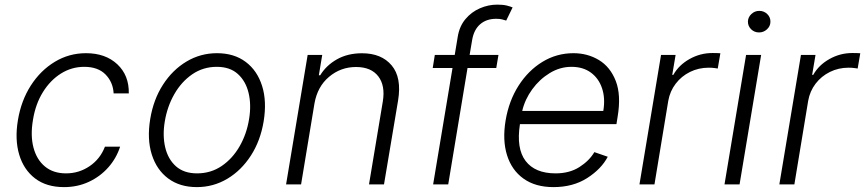

<svg xmlns="http://www.w3.org/2000/svg" viewBox="-20 -777 3645 809"><path d="M249.6 11.4Q175.8 11.4 127.8 -25.2Q79.9 -61.8 60.9 -125.5Q41.9 -189.3 55.4 -270.2Q68.9 -352.6 109.7 -416.4Q150.6 -480.1 210.8 -516.5Q271 -552.9 342.3 -552.9Q424.4 -552.9 474.3 -506.2Q524.1 -459.5 522.7 -383.5H458.8Q456.3 -430.8 424.7 -463.1Q393.1 -495.4 334.9 -495.4Q282 -495.4 236.9 -467.2Q191.8 -438.9 160.7 -388.7Q129.6 -338.4 119 -272.4Q107.6 -206 121.1 -155Q134.6 -104 169.6 -75.3Q204.5 -46.5 258.2 -46.5Q312.9 -46.5 357.6 -76.9Q402.3 -107.2 422.2 -159.1H486.2Q470.2 -109.7 435.9 -71.2Q401.6 -32.7 354 -10.7Q306.5 11.4 249.6 11.4Z M809.3 11.4Q737.6 11.4 688.7 -25Q639.9 -61.4 619.5 -126.1Q599.1 -190.7 612.9 -275.2Q626.4 -357.6 666.7 -420.1Q707 -482.6 766 -517.8Q824.9 -552.9 894.2 -552.9Q966.3 -552.9 1015.1 -516.3Q1063.9 -479.8 1084.3 -415.1Q1104.8 -350.5 1090.9 -265.6Q1077.4 -183.9 1037.1 -121.4Q996.8 -58.9 937.9 -23.8Q878.9 11.4 809.3 11.4ZM810.4 -46.5Q868.3 -46.5 914.1 -77.6Q959.9 -108.7 989.7 -160.7Q1019.5 -212.7 1029.5 -275.2Q1039.4 -335.2 1027.5 -385.1Q1015.6 -435 982.2 -465.2Q948.9 -495.4 893.5 -495.4Q835.9 -495.4 790.1 -464Q744.3 -432.5 714.5 -380.3Q684.7 -328.1 674.4 -265.6Q664.4 -206 676.1 -156.1Q687.9 -106.2 721.4 -76.3Q755 -46.5 810.4 -46.5Z M1305 -340.9 1248.6 0H1185.4L1276.3 -545.5H1337.7L1323.5 -459.9H1329.2Q1354.8 -501.8 1400 -527.2Q1445.3 -552.6 1505.3 -552.6Q1587.4 -552.6 1630.3 -501.4Q1673.3 -450.3 1657.3 -353.3L1598 0H1534.8L1593 -349.4Q1604 -416.2 1573.9 -455.4Q1543.7 -494.7 1480.1 -494.7Q1415.8 -494.7 1366.7 -453.5Q1317.5 -412.3 1305 -340.9Z M2080.3 -545.5 2071 -490.4H1949.9L1868.6 0H1805L1886.7 -490.4H1803.3L1812.1 -545.5H1896L1908.7 -622.2Q1915.8 -666.2 1941.1 -696.4Q1966.3 -726.6 2002 -742Q2037.6 -757.5 2074.9 -757.5Q2099.8 -757.5 2115.4 -753.6Q2131 -749.6 2139.9 -745.7L2112.9 -690.3Q2105.8 -692.5 2096.1 -695.1Q2086.3 -697.8 2070.7 -697.8Q2029.5 -697.8 2003.2 -674.9Q1976.9 -652 1969.5 -609L1958.8 -545.5Z M2312.1 11.4Q2235.8 11.4 2185.9 -24.3Q2136 -60 2116.3 -123.4Q2096.6 -186.8 2110.4 -269.5Q2124.3 -352.3 2165.1 -416.2Q2206 -480.1 2265.8 -516.5Q2325.6 -552.9 2396.3 -552.9Q2455.6 -552.9 2503.6 -524Q2551.5 -495 2574.6 -435.7Q2597.7 -376.4 2582.4 -285.2L2577.4 -253.9H2170.8Q2154.8 -151.3 2194.6 -98.9Q2234.4 -46.5 2321 -46.5Q2379.6 -46.5 2421.2 -73Q2462.7 -99.4 2484.4 -136L2540.8 -116.5Q2513.8 -65 2454.2 -26.8Q2394.5 11.4 2312.1 11.4ZM2180.4 -309.7H2522Q2530.9 -362.2 2517 -404.3Q2503.2 -446.4 2470 -470.9Q2436.8 -495.4 2387.8 -495.4Q2339.5 -495.4 2296.3 -469.1Q2253.2 -442.8 2222.5 -400.6Q2191.8 -358.3 2180.4 -309.7Z M2674.4 0 2765.3 -545.5H2826.7L2812.5 -461.6H2817.1Q2840.2 -502.8 2885.3 -528.2Q2930.4 -553.6 2981.9 -553.6Q2990.1 -553.6 2999.5 -553.4Q3008.9 -553.3 3015.3 -552.6L3004.3 -488.3Q3000 -489 2989.5 -490.4Q2979 -491.8 2966.3 -491.8Q2923.7 -491.8 2887.4 -473.9Q2851.2 -456 2827.1 -424.4Q2802.9 -392.8 2795.8 -352.3L2737.6 0Z M3032.7 0 3123.6 -545.5H3187.1L3096.2 0ZM3178.3 -640.3Q3158.4 -640.3 3144.7 -653.9Q3131 -667.6 3131.4 -686.8Q3132.1 -704.9 3146.1 -718Q3160.2 -731.2 3179.3 -731.2Q3199.2 -731.2 3213.1 -717.5Q3226.9 -703.8 3226.2 -684.7Q3225.9 -666.5 3211.6 -653.4Q3197.4 -640.3 3178.3 -640.3Z M3263.8 0 3354.8 -545.5H3416.2L3402 -461.6H3406.6Q3429.7 -502.8 3474.8 -528.2Q3519.9 -553.6 3571.4 -553.6Q3579.5 -553.6 3589 -553.4Q3598.4 -553.3 3604.8 -552.6L3593.8 -488.3Q3589.5 -489 3579 -490.4Q3568.5 -491.8 3555.8 -491.8Q3513.1 -491.8 3476.9 -473.9Q3440.7 -456 3416.5 -424.4Q3392.4 -392.8 3385.3 -352.3L3327.1 0Z"/></svg>

Font: Inter Light  BETA
Style: Italic
Weight: 300
Italic angle: 9.39999°
Designer: Rasmus Andersson
Foundry: rsms
Version: Version 3.011;git-f93a4a705